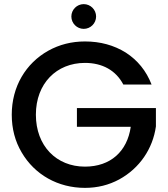

<svg xmlns="http://www.w3.org/2000/svg" viewBox="-20 -905 813 931"><path d="M85 -166C148 -58 261 6 392 6C453 6 508 -8 558 -35C657 -89 721 -184 736 -292V-381H353V-290H614C597 -171 516 -97 392 -97C254 -97 154 -197 154 -349C154 -500 254 -600 392 -600C476 -600 542 -564 578 -495H715C689 -562 647 -613 590 -650C532 -686 466 -704 392 -704C327 -704 268 -689 214 -659C105 -598 37 -485 37 -349C37 -281 53 -220 85 -166ZM326 -825C326 -792 353 -765 386 -765C419 -765 446 -792 446 -825C446 -858 419 -885 386 -885C353 -885 326 -858 326 -825Z"/></svg>

Font: Poppins Medium
Style: Regular
Weight: 500
Designer: Ninad Kale (Devanagari), Jonny Pinhorn (Latin)
Foundry: Indian Type Foundry
Version: 4.004